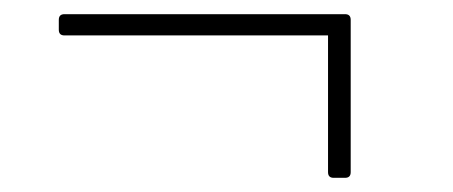

<svg xmlns="http://www.w3.org/2000/svg" viewBox="-20 -411 640 271"><path d="M451 -160Q443 -160 443 -168V-361H71Q63 -361 63 -369V-383Q63 -391 71 -391H467Q475 -391 475 -383V-168Q475 -160 467 -160Z"/></svg>

Font: LINE Seed Sans TH App Thin
Style: Regular
Weight: 250
Designer: Dalton Maag Ltd | Thai characters by Cadson Demak Co.,Ltd.
Foundry: Dalton Maag Ltd
Version: Version 1.003